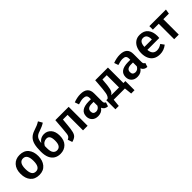

<svg xmlns="http://www.w3.org/2000/svg" viewBox="288 -2193 3789 3789"><g transform="rotate(-45 2182.5 -298.5)"><path d="M292 15Q172 15 107.5 -61Q43 -137 43 -265Q43 -395 111.5 -469.5Q180 -544 293 -544Q414 -544 477.5 -467.5Q541 -391 541 -265Q541 -142 476 -63.5Q411 15 292 15ZM292 -82Q406 -82 406 -265Q406 -447 293 -447Q178 -447 178 -265Q178 -175 205.5 -128.5Q233 -82 292 -82Z M881 15Q809 15 754 -17Q699 -49 667.5 -117Q636 -185 636 -294Q636 -414 655.5 -487Q675 -560 719 -605Q764 -652 847 -679Q905 -698 942 -714Q979 -730 1019 -755L1068 -669Q1003 -626 901 -593Q833 -573 801.5 -532Q770 -491 762 -404Q820 -494 927 -494Q1010 -494 1067.5 -431Q1125 -368 1125 -249Q1125 -123 1057 -54Q989 15 881 15ZM881 -82Q990 -82 990 -245Q990 -324 967 -360.5Q944 -397 895 -397Q859 -397 825.5 -377.5Q792 -358 770 -315V-249Q770 -163 800.5 -122.5Q831 -82 881 -82Z M1210 12 1178 -83Q1211 -97 1226 -116Q1241 -135 1247 -171.5Q1253 -208 1260 -299L1278 -529H1650V0H1522V-432H1393L1380 -290Q1370 -177 1355 -120Q1340 -63 1310 -36Q1277 -5 1210 12Z M1931 15Q1852 15 1806 -30.5Q1760 -76 1760 -148Q1760 -321 2001 -325H2067V-355Q2067 -407 2043 -427Q2019 -447 1968 -447Q1914 -447 1828 -419L1798 -506Q1900 -544 1990 -544Q2193 -544 2193 -362V-140Q2193 -108 2203 -93.5Q2213 -79 2233 -72L2206 13Q2120 10 2089 -64Q2035 15 1931 15ZM1965 -78Q2033 -78 2067 -143V-250H2014Q1890 -250 1890 -158Q1890 -82 1965 -78Z M2801 158H2708L2691 0H2378L2362 158H2268V-97H2303Q2345 -123 2359.5 -201.5Q2374 -280 2386 -458L2391 -529H2746V-97H2801ZM2623 -97V-439H2503L2501 -412Q2491 -268 2474.5 -198.5Q2458 -129 2405 -97Z M3030 15Q2951 15 2905 -30.5Q2859 -76 2859 -148Q2859 -321 3100 -325H3166V-355Q3166 -407 3142 -427Q3118 -447 3067 -447Q3013 -447 2927 -419L2897 -506Q2999 -544 3089 -544Q3292 -544 3292 -362V-140Q3292 -108 3302 -93.5Q3312 -79 3332 -72L3305 13Q3219 10 3188 -64Q3134 15 3030 15ZM3064 -78Q3132 -78 3166 -143V-250H3113Q2989 -250 2989 -158Q2989 -82 3064 -78Z M3662 15Q3577 15 3521.5 -20Q3466 -55 3438 -117.5Q3410 -180 3410 -261Q3410 -340 3437 -404Q3464 -468 3516.5 -506Q3569 -544 3645 -544Q3760 -544 3819 -471Q3878 -398 3878 -277L3875 -225H3543Q3555 -82 3673 -82Q3740 -82 3805 -129L3858 -56Q3770 15 3662 15ZM3751 -308V-314Q3751 -453 3648 -453Q3550 -453 3543 -308Z M4194 0H4066V-431H3902V-529H4365L4349 -431H4194Z"/></g></svg>

Font: Trujillo Medium
Style: Regular
Weight: 500
Designer: Fira Sans original fonts by bBox Type GmbH, Carrois Corporate GbR, & Edenspiekermann AG / Changes by Cristiano Sobral
Foundry: Fira Sans original fonts by bBox Type GmbH, Carrois Corporate GbR, & Edenspiekermann AG / Changes by Cristiano Sobral
Version: Version 4.301;October 17, 2021;FontCreator 14.0.0.2814 64-bi